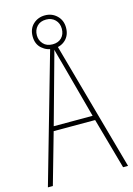

<svg xmlns="http://www.w3.org/2000/svg" viewBox="-131 -945 699 1011"><g transform="rotate(-15 218.5 -439.5)"><path d="M410 0 332 -278H106L27 0H0L204 -715H238L437 0ZM243 -607Q237 -629 231.5 -648.5Q226 -668 220 -691Q215 -669 209 -649.5Q203 -630 197 -606L113 -303H325ZM220 -698Q183 -698 155.5 -722Q128 -746 128 -788Q128 -830 154.5 -854.5Q181 -879 219 -879Q257 -879 283.5 -853.5Q310 -828 310 -788Q310 -747 284.5 -722.5Q259 -698 220 -698ZM220 -721Q251 -721 269 -739.5Q287 -758 287 -788Q287 -818 268 -837Q249 -856 219 -856Q187 -856 169 -836.5Q151 -817 151 -788Q151 -761 169 -741Q187 -721 220 -721Z"/></g></svg>

Font: Noto Sans Tamil Condensed Thin
Style: Regular
Weight: 100
Width: 3
Designer: Jelle Bosma - Monotype Design Team
Foundry: Monotype Imaging Inc.
Version: Version 2.004; ttfautohint (v1.8.4.7-5d5b)